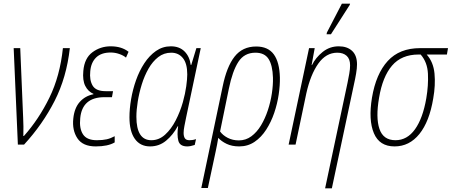

<svg xmlns="http://www.w3.org/2000/svg" viewBox="-20 -793 2477 1053"><path d="M78 0 55 -529H91L107 -147Q108 -129 108.5 -99Q109 -69 108 -47H111Q193 -139 251 -257.5Q309 -376 325 -529H363Q345 -368 279.5 -239.5Q214 -111 112 0Z M505 10Q434 10 404.5 -34.5Q375 -79 382 -143Q388 -201 417.5 -234Q447 -267 492 -276L493 -278Q463 -291 447.5 -322Q432 -353 437 -404Q443 -474 487 -506.5Q531 -539 587 -539Q647 -539 685 -509L671 -477Q657 -489 634 -497Q611 -505 587 -505Q535 -505 507 -477.5Q479 -450 475 -402Q470 -354 488 -323.5Q506 -293 559 -293H600L594 -260H553Q431 -260 420 -145Q414 -89 435 -56.5Q456 -24 511 -24Q543 -24 565 -29Q587 -34 609 -46V-12Q572 10 505 10Z M803 10Q749 10 719.5 -31.5Q690 -73 690 -150Q690 -196 699 -249Q708 -302 726 -353Q744 -404 771.5 -446Q799 -488 835.5 -513.5Q872 -539 917 -539Q964 -539 992 -511Q1020 -483 1026 -437H1029L1057 -529H1081L1001 -150Q996 -125 991.5 -102.5Q987 -80 987 -64Q987 -45 994 -34.5Q1001 -24 1019 -24Q1025 -24 1034 -25Q1043 -26 1055 -30L1048 2Q1024 10 1007 10Q966 10 958 -21.5Q950 -53 957 -101H955Q929 -53 891 -21.5Q853 10 803 10ZM810 -24Q852 -24 885.5 -54.5Q919 -85 943.5 -132.5Q968 -180 983 -233Q996 -280 1001.5 -320Q1007 -360 1007 -385Q1007 -445 983 -474.5Q959 -504 919 -504Q879 -504 848 -480Q817 -456 794.5 -416.5Q772 -377 757.5 -330Q743 -283 735.5 -236.5Q728 -190 728 -153Q728 -24 810 -24Z M1201 -318Q1223 -427 1266.5 -482.5Q1310 -538 1385 -538Q1450 -538 1481.5 -495Q1513 -452 1515 -368Q1516 -326 1508.5 -275Q1501 -224 1484 -174Q1467 -124 1440 -82Q1413 -40 1376 -15Q1339 10 1292 10Q1252 10 1223 -4Q1194 -18 1177 -37Q1174 -18 1170.5 0Q1167 18 1163 37L1120 238H1084ZM1290 -23Q1328 -23 1358.5 -45.5Q1389 -68 1411.5 -105.5Q1434 -143 1449 -188.5Q1464 -234 1471 -280.5Q1478 -327 1477 -367Q1475 -435 1453 -469.5Q1431 -504 1381 -504Q1320 -504 1287.5 -454Q1255 -404 1235 -306L1187 -72Q1202 -51 1229 -37Q1256 -23 1290 -23Z M1886 -339Q1891 -364 1895.5 -389Q1900 -414 1900 -435Q1900 -470 1881 -487Q1862 -504 1830 -504Q1768 -504 1725.5 -444Q1683 -384 1660 -281L1601 0H1563L1675 -529H1706L1689 -436H1691Q1711 -477 1749.5 -508Q1788 -539 1838 -539Q1884 -539 1911 -514Q1938 -489 1938 -440Q1938 -419 1933 -389.5Q1928 -360 1922 -334L1800 240H1763ZM1771 -605 1773 -615 1855 -773H1900L1898 -766L1795 -605Z M2144 10Q2061 10 2030.5 -62.5Q2000 -135 2020 -257Q2042 -388 2106.5 -458.5Q2171 -529 2284 -529H2437L2431 -494H2320Q2357 -453 2363 -389.5Q2369 -326 2356 -253Q2335 -126 2280 -58Q2225 10 2144 10ZM2149 -24Q2213 -24 2256 -84Q2299 -144 2318 -254Q2330 -325 2327 -388.5Q2324 -452 2287 -494H2276Q2182 -494 2130 -433Q2078 -372 2059 -257Q2040 -148 2061 -86Q2082 -24 2149 -24Z"/></svg>

Font: Noto Sans Condensed ExtraLight
Style: Italic
Weight: 200
Width: 3
Italic angle: -12°
Designer: Monotype Design Team
Foundry: Monotype Imaging Inc.
Version: Version 2.013; ttfautohint (v1.8.4.7-5d5b)